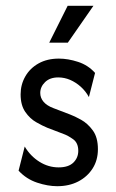

<svg xmlns="http://www.w3.org/2000/svg" viewBox="-20 -624 394 652"><path d="M174.3 8.3Q142.4 8.3 105.9 -3.8Q69.4 -16 43.1 -44.4L63.9 -126.4Q83.3 -93.8 113.9 -74.7Q144.4 -55.6 179.2 -55.6Q212.5 -55.6 229.2 -71.9Q245.8 -88.2 245.8 -111.8Q245.8 -138.9 228.1 -151.4Q210.4 -163.9 196.5 -168.8L140.3 -190.3Q125 -196.5 103.5 -208.7Q81.9 -220.8 66 -243.7Q50 -266.7 50 -303.5Q50 -336.8 66 -364.6Q81.9 -392.4 111.1 -408.7Q140.3 -425 179.9 -425Q211.1 -425 245.1 -413.9Q279.2 -402.8 302.8 -376.4L281.9 -294.4Q270.8 -314.6 254.2 -329.5Q237.5 -344.4 218.1 -352.8Q198.6 -361.1 177.8 -361.1Q149.3 -361.1 133 -345.1Q116.7 -329.2 116.7 -308.3Q116.7 -291.7 127.8 -278.5Q138.9 -265.3 161.1 -256.9L217.4 -235.4Q232.6 -229.9 255.2 -217.4Q277.8 -204.9 295.1 -181.2Q312.5 -157.6 312.5 -117.4Q312.5 -79.9 294.4 -51.7Q276.4 -23.6 245.5 -7.6Q214.6 8.3 174.3 8.3ZM147.2 -479.2 209.7 -604.2H297.2L210.4 -479.2Z"/></svg>

Font: Afacad Flux
Style: Regular
Weight: 400
Designer: Kristian Moeller
Foundry: Dicotype
Version: Version 1.100